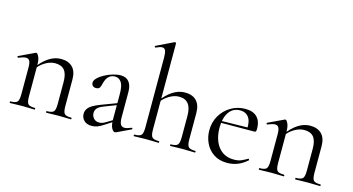

<svg xmlns="http://www.w3.org/2000/svg" viewBox="-80 -1042 2519 1372"><g transform="rotate(15 1180.0 -356.5)"><path d="M313.6 0Q310.6 0 310.6 -6Q310.6 -12 313.6 -12Q352.6 -12 364.4 -25.3Q376.2 -38.6 376.2 -81V-243.4Q376.2 -303 353.9 -330.6Q331.6 -358.2 284 -358.2Q247.6 -358.2 209.7 -335.2Q171.8 -312.2 144.8 -271.8L140.6 -283.8Q185.2 -343.4 228.4 -371.1Q271.6 -398.8 317.2 -398.8Q372.4 -398.8 402.5 -368.2Q432.6 -337.6 432.6 -277V-81Q432.6 -38.6 444.1 -25.3Q455.6 -12 495.4 -12Q498.4 -12 498.4 -6Q498.4 0 495.4 0Q477.8 0 454.2 -1Q430.6 -2 404.8 -2Q379.2 -2 355.2 -1Q331.2 0 313.6 0ZM44.6 0Q41.6 0 41.6 -6Q41.6 -12 44.6 -12Q83.6 -12 95.4 -25.3Q107.2 -38.6 107.2 -81V-278.6Q107.2 -312 99.4 -327.3Q91.6 -342.6 72.2 -342.6Q62.4 -342.6 48.8 -338.7Q35.2 -334.8 17.8 -327.8Q13.8 -326.6 11.4 -331.8Q9 -337 12.6 -338.8L129.2 -394Q132 -395.2 134.6 -395.2Q142.4 -395.2 153 -374Q163.6 -352.8 163.6 -312.6V-81Q163.6 -38.6 175.1 -25.3Q186.6 -12 226.4 -12Q229.4 -12 229.4 -6Q229.4 0 226.4 0Q208.8 0 185.2 -1Q161.6 -2 135.8 -2Q110.2 -2 86.2 -1Q62.2 0 44.6 0Z M831.2 6Q827.2 8 822.8 8Q809.6 8 798 -13.6Q786.4 -35.2 786.4 -76.2V-264.6Q786.4 -326.8 768.8 -351.9Q751.2 -377 722.8 -377Q697.8 -377 682.1 -364.7Q666.4 -352.4 658.7 -335Q651 -317.6 647.6 -303Q645.4 -288.8 638.4 -275.5Q631.4 -262.2 610.4 -262.2Q593.2 -262.2 585 -271.6Q576.8 -281 576.8 -292.2Q576.8 -310.6 595.5 -328.9Q614.2 -347.2 642.8 -362.5Q671.4 -377.8 702.5 -386.9Q733.6 -396 759 -396Q800 -396 821 -369.6Q842 -343.2 842 -294.6V-108Q842 -73.4 850.9 -57Q859.8 -40.6 880.4 -40.6Q898.4 -40.6 930.2 -54Q935 -56 937.1 -50.5Q939.2 -45 934.2 -43ZM651.2 7Q612.8 7 592.9 -13.3Q573 -33.6 573 -61.8Q573 -82 583.4 -98.3Q593.8 -114.6 616.8 -128.7Q639.8 -142.8 676.4 -156.2L796.4 -201.2L798.8 -187.8L693 -146.6Q674.6 -139.6 662.8 -130.7Q651 -121.8 645.4 -110.9Q639.8 -100 639.8 -86.6Q639.8 -63.8 654.8 -46.9Q669.8 -30 695.6 -30Q706 -30 717.1 -33.2Q728.2 -36.4 743.8 -45.8L807.4 -83.8L809.2 -71L735.2 -23.4Q710.8 -7.2 691.6 -0.1Q672.4 7 651.2 7Z M961.8 0Q959 0 959 -6Q959 -12 961.8 -12Q1000.8 -12 1012.7 -25.3Q1024.6 -38.6 1024.6 -81V-597.8Q1024.6 -633.4 1017.8 -649.7Q1011 -666 993.2 -666Q977.6 -666 947.2 -651.8Q943.4 -650 940.8 -655.6Q938.2 -661.2 941.8 -663L1069.4 -724.8Q1070.6 -725 1070.8 -725Q1071 -725 1072 -725Q1075.4 -725 1078.1 -722.5Q1080.8 -720 1080.8 -716.8V-81Q1080.8 -38.6 1092.7 -25.3Q1104.6 -12 1144.4 -12Q1146.8 -12 1146.8 -6Q1146.8 0 1144.4 0Q1126 0 1102.9 -1Q1079.8 -2 1053.2 -2Q1027.4 -2 1003.4 -1Q979.4 0 961.8 0ZM1230.8 0Q1228 0 1228 -6Q1228 -12 1230.8 -12Q1269.8 -12 1281.7 -25.3Q1293.6 -38.6 1293.6 -81V-240.2Q1293.6 -356.6 1202 -356.6Q1164.8 -356.6 1126.9 -333.2Q1089 -309.8 1062.2 -270.2L1057.8 -282.2Q1102.4 -341.8 1145.6 -369.1Q1188.8 -396.4 1235.2 -396.4Q1289.6 -396.4 1319.7 -365.8Q1349.8 -335.2 1349.8 -274.6V-81Q1349.8 -38.6 1361.7 -25.3Q1373.6 -12 1413.4 -12Q1415.8 -12 1415.8 -6Q1415.8 0 1413.4 0Q1395 0 1371.9 -1Q1348.8 -2 1322.2 -2Q1296.4 -2 1272.4 -1Q1248.4 0 1230.8 0Z M1654 12Q1593.8 12 1553.1 -15.4Q1512.4 -42.8 1491.7 -86.9Q1471 -131 1471 -180.4Q1471 -241 1499.2 -289.4Q1527.4 -337.8 1575.6 -366.4Q1623.8 -395 1681.8 -395Q1739.2 -395 1768.7 -364.8Q1798.2 -334.6 1798.2 -280.8Q1798.2 -267.8 1795.8 -261.2Q1793.4 -254.6 1786.4 -254.6H1729.6Q1734 -315.6 1711.8 -345.3Q1689.6 -375 1648.6 -375Q1595.8 -375 1566.3 -332.8Q1536.8 -290.6 1536.8 -217.8Q1536.8 -161.4 1554.8 -117.4Q1572.8 -73.4 1607.8 -48.4Q1642.8 -23.4 1693 -23.4Q1727 -23.4 1749.1 -33.3Q1771.2 -43.2 1793 -56.2Q1795 -58.2 1798.5 -53.8Q1802 -49.4 1800 -46.4Q1764.6 -15 1728.5 -1.5Q1692.4 12 1654 12ZM1519.4 -253.6 1518.4 -267 1744.6 -271V-254.6Z M2156.6 0Q2153.6 0 2153.6 -6Q2153.6 -12 2156.6 -12Q2195.6 -12 2207.4 -25.3Q2219.2 -38.6 2219.2 -81V-243.4Q2219.2 -303 2196.9 -330.6Q2174.6 -358.2 2127 -358.2Q2090.6 -358.2 2052.7 -335.2Q2014.8 -312.2 1987.8 -271.8L1983.6 -283.8Q2028.2 -343.4 2071.4 -371.1Q2114.6 -398.8 2160.2 -398.8Q2215.4 -398.8 2245.5 -368.2Q2275.6 -337.6 2275.6 -277V-81Q2275.6 -38.6 2287.1 -25.3Q2298.6 -12 2338.4 -12Q2341.4 -12 2341.4 -6Q2341.4 0 2338.4 0Q2320.8 0 2297.2 -1Q2273.6 -2 2247.8 -2Q2222.2 -2 2198.2 -1Q2174.2 0 2156.6 0ZM1887.6 0Q1884.6 0 1884.6 -6Q1884.6 -12 1887.6 -12Q1926.6 -12 1938.4 -25.3Q1950.2 -38.6 1950.2 -81V-278.6Q1950.2 -312 1942.4 -327.3Q1934.6 -342.6 1915.2 -342.6Q1905.4 -342.6 1891.8 -338.7Q1878.2 -334.8 1860.8 -327.8Q1856.8 -326.6 1854.4 -331.8Q1852 -337 1855.6 -338.8L1972.2 -394Q1975 -395.2 1977.6 -395.2Q1985.4 -395.2 1996 -374Q2006.6 -352.8 2006.6 -312.6V-81Q2006.6 -38.6 2018.1 -25.3Q2029.6 -12 2069.4 -12Q2072.4 -12 2072.4 -6Q2072.4 0 2069.4 0Q2051.8 0 2028.2 -1Q2004.6 -2 1978.8 -2Q1953.2 -2 1929.2 -1Q1905.2 0 1887.6 0Z"/></g></svg>

Font: Cormorant Garamond Light
Style: Regular
Weight: 300
Designer: Christian Thalmann (Catharsis Fonts)
Foundry: Catharsis Fonts
Version: Version 4.001